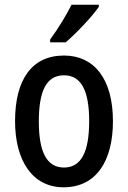

<svg xmlns="http://www.w3.org/2000/svg" viewBox="-20 -786 543 816"><path d="M400 -757V-766H284C262 -721 228 -666 193 -618V-606H259C303 -643 373 -717 400 -757ZM460 -271C460 -452 379 -550 252 -550C114 -550 44 -446 44 -271C44 -102 119 10 250 10C390 10 460 -103 460 -271ZM145 -270C145 -399 177 -466 252 -466C326 -466 359 -399 359 -271C359 -142 326 -74 252 -74C177 -74 145 -143 145 -270Z"/></svg>

Font: Noto Sans Thai Cond Med
Style: Regular
Weight: 500
Width: 3
Designer: Monotype Design Team
Foundry: Monotype Imaging Inc.
Version: Version 2.002